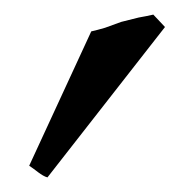

<svg xmlns="http://www.w3.org/2000/svg" viewBox="-20 -772 265 263"><path d="M45 -529 206 -735 190 -752C181 -750 181 -750 170 -748L146 -742L124 -734C117 -732 110 -730 105 -729L20 -545C28 -540 37 -531 45 -529Z"/></svg>

Font: Temporarium
Style: Regular
Weight: 400
Version: Version 1.1